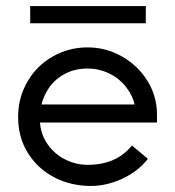

<svg xmlns="http://www.w3.org/2000/svg" viewBox="-20 -609 580 636"><path d="M40 -222Q40 -285 70.5 -338Q101 -391 154 -421.5Q207 -452 270 -452Q331 -452 384 -422Q437 -392 468.5 -341Q500 -290 500 -230V-203H82L84 -263H426Q418 -296 395.5 -323.5Q373 -351 340 -366.5Q307 -382 270 -382Q224 -382 188 -360.5Q152 -339 132 -301Q112 -263 112 -216Q112 -171 134.5 -136Q157 -101 193.5 -82Q230 -63 270 -63Q317 -63 353.5 -78.5Q390 -94 417 -127L470 -83Q437 -41 385 -17Q333 7 281 7Q215 7 160 -21.5Q105 -50 72.5 -102Q40 -154 40 -222ZM80 -589H463V-532H80Z"/></svg>

Font: Teachers[wght]
Style: Regular
Weight: 400
Designer: Alfredo Marco Pradil & Chank Diesel
Version: Version 1.000;Glyphs 3.1.2 (3151)